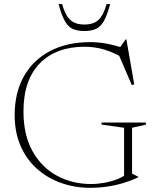

<svg xmlns="http://www.w3.org/2000/svg" viewBox="-20 -886 747 916"><path d="M610 -57.5 640 -42.5V-40.5Q609.5 -25.5 572.2 -14Q535 -2.5 494 3.8Q453 10 410 10Q337 10 272 -13Q207 -36 157 -80.2Q107 -124.5 78.5 -189.2Q50 -254 50 -337.5Q50 -443.5 93.8 -521.5Q137.5 -599.5 218.5 -642.2Q299.5 -685 410 -685Q452 -685 492.8 -677Q533.5 -669 579.5 -653L551 -658.5L579.5 -698H583L620.5 -483L608.5 -480.5L538.5 -643.5L581 -602Q525 -635 479.2 -649Q433.5 -663 382.5 -663Q315.5 -663 262 -643Q208.5 -623 170.2 -584.2Q132 -545.5 112 -488Q92 -430.5 92 -354.5Q92 -241.5 135.2 -164.5Q178.5 -87.5 251.2 -48Q324 -8.5 413 -8Q444.5 -8 478 -14Q511.5 -20 540.5 -31.5Q569.5 -43 584.5 -58L572 -34V-276.5L464.5 -291.5V-301.5H676V-291.5L610 -276.5ZM382.5 -769Q427 -769 450.8 -792Q474.5 -815 488.5 -866.5H505.5Q491.5 -814.5 476.2 -786.8Q461 -759 438.8 -748.5Q416.5 -738 382.5 -738Q348.5 -738 326.2 -748.5Q304 -759 288.8 -786.8Q273.5 -814.5 259.5 -866.5H276.5Q290.5 -815 314.2 -792Q338 -769 382.5 -769Z"/></svg>

Font: Newsreader 24pt ExtraLight
Style: Regular
Weight: 250
Designer: Hugues Gentile
Foundry: Production Type
Version: Version 1.003